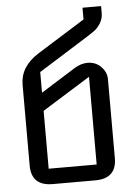

<svg xmlns="http://www.w3.org/2000/svg" viewBox="-53 -791 578 833"><g transform="rotate(-5 235.5 -374.5)"><path d="M338 -750H419V-720Q419 -696 407.5 -677Q396 -658 382 -647Q368 -636 337 -617L131 -488V-398L281 -492Q310 -510 339 -510Q374 -510 397.5 -486Q421 -462 421 -432V-88Q421 1 328 1H143Q50 1 50 -88V-440Q50 -518 130 -569L338 -699ZM340 -449 131 -319V-67H340Z"/></g></svg>

Font: Kelly Slab
Style: Regular
Weight: 400
Designer: Denis Masharov
Foundry: Denis Masharov
Version: Version 1.001